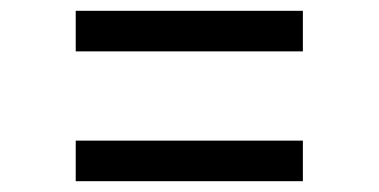

<svg xmlns="http://www.w3.org/2000/svg" viewBox="-20 -551 700 355"><path d="M120 -456V-531H540V-456ZM120 -216V-291H540V-216Z"/></svg>

Font: Plus Jakarta Display Light
Style: Regular
Weight: 300
Designer: Gumpita Rahayu
Foundry: Tokotype Studio
Version: Version 1.000;hotconv 1.0.109;makeotfexe 2.5.65596